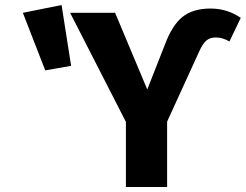

<svg xmlns="http://www.w3.org/2000/svg" viewBox="-20 -744 978 764"><path d="M259 -693H438L566 -388L636 -566Q665 -644 706.5 -677Q748 -710 818 -710Q884 -710 938 -673L893 -579Q865 -595 839 -595Q816 -595 801.5 -583Q787 -571 773 -540L645 -260V0H481V-259ZM263 -482 160 -464 71 -693 225 -724Z"/></svg>

Font: Fira Sans BGR
Style: Bold
Weight: 700
Designer: bBox Type GmbH & Carrois Corporate GbR & Edenspiekermann AG
Foundry: bBox Type GmbH & Carrois Corporate GbR & Edenspiekermann AG
Version: Version 4.301